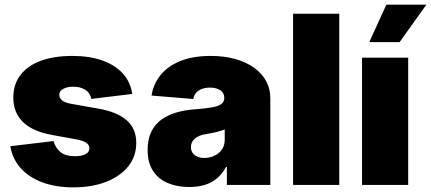

<svg xmlns="http://www.w3.org/2000/svg" viewBox="-20 -786 1832 816"><path d="M292 10.3Q217.3 10.3 160.2 -11Q103 -32.2 67.9 -71.5Q32.7 -110.8 23.9 -164.6L207.5 -186.5Q216.3 -155.8 237.8 -138.9Q259.3 -122.1 298.8 -122.1Q327.6 -122.1 343.8 -130.9Q359.9 -139.6 359.9 -155.8Q359.9 -170.9 345 -180.2Q330.1 -189.5 298.3 -194.8L201.7 -212.4Q119.1 -227.1 77.9 -267.1Q36.6 -307.1 36.6 -371.1Q36.6 -427.7 66.9 -467.3Q97.2 -506.8 153.3 -527.6Q209.5 -548.3 287.6 -548.3Q360.8 -548.3 415.3 -528.8Q469.7 -509.3 502.2 -473.4Q534.7 -437.5 542 -386.7L368.2 -365.7Q362.8 -392.1 341.8 -404.8Q320.8 -417.5 292 -417.5Q266.1 -417.5 249 -408.4Q231.9 -399.4 231.9 -382.8Q231.9 -370.6 242.7 -360.4Q253.4 -350.1 282.7 -344.7L394 -325.2Q477.1 -311 518.1 -275.1Q559.1 -239.3 559.1 -179.2Q559.1 -121.1 524.7 -78.6Q490.2 -36.1 430.2 -12.9Q370.1 10.3 292 10.3Z M784.7 8.8Q732.4 8.8 692.4 -8.3Q652.3 -25.4 629.9 -60.3Q607.4 -95.2 607.4 -148.9Q607.4 -193.8 622.6 -225.3Q637.7 -256.8 665 -276.9Q692.4 -296.9 728.8 -307.6Q765.1 -318.4 807.1 -321.3Q853 -324.7 880.6 -329.6Q908.2 -334.5 920.7 -344Q933.1 -353.5 933.1 -368.7V-370.6Q933.1 -384.3 925.5 -393.8Q918 -403.3 904.5 -408.4Q891.1 -413.6 872.1 -413.6Q853.5 -413.6 838.6 -408.2Q823.7 -402.8 814 -392.1Q804.2 -381.3 801.3 -365.2L624 -379.9Q631.3 -427.7 661.4 -465.8Q691.4 -503.9 745.1 -526.1Q798.8 -548.3 876 -548.3Q934.1 -548.3 981 -534.9Q1027.8 -521.5 1061 -497.3Q1094.2 -473.1 1111.6 -440.4Q1128.9 -407.7 1128.9 -369.1V0H944.3V-76.2H940.4Q923.8 -45.4 900.9 -26.9Q877.9 -8.3 848.9 0.2Q819.8 8.8 784.7 8.8ZM848.1 -114.7Q870.6 -114.7 890.4 -123.8Q910.2 -132.8 922.6 -149.9Q935.1 -167 935.1 -191.4V-235.8Q927.2 -232.9 918.7 -230Q910.2 -227.1 900.1 -224.9Q890.1 -222.7 879.6 -220.5Q869.1 -218.3 856.9 -216.3Q834.5 -212.9 820.1 -205.1Q805.7 -197.3 798.6 -186Q791.5 -174.8 791.5 -160.6Q791.5 -146 798.8 -135.7Q806.2 -125.5 818.8 -120.1Q831.5 -114.7 848.1 -114.7Z M1421.9 -727.5V0H1225.6V-727.5Z M1518.6 0V-541H1714.8V0ZM1549.3 -606.9 1622.1 -766.1H1792L1678.2 -606.9Z"/></svg>

Font: Inter 17pt Black
Style: Regular
Weight: 900
Version: Version 4.001;git-66647c0bb